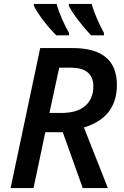

<svg xmlns="http://www.w3.org/2000/svg" viewBox="-20 -959 630 979"><path d="M34 0H151L211 -285H300L402 0H530L408 -309Q576 -360 576 -526Q576 -714 350 -714H185ZM232 -383 282 -614H339Q456 -614 456 -519Q456 -456 415 -419.5Q374 -383 291 -383ZM445 -779H510V-791Q491 -826 474 -865Q457 -904 447 -939H331V-929Q348 -896 382 -852Q416 -808 445 -779ZM267 -779H332V-791Q291 -863 268 -939H153V-929Q169 -896 203 -852Q237 -808 267 -779Z"/></svg>

Font: Noto Sans UI Medium
Style: Italic
Weight: 500
Italic angle: -12°
Designer: Monotype Design Team
Foundry: Monotype Imaging Inc.
Version: Version 1.901